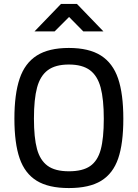

<svg xmlns="http://www.w3.org/2000/svg" viewBox="-20 -942 698 973"><path d="M53 0ZM53 -341Q53 -465 79.5 -543.5Q106 -622 166.5 -660.5Q227 -699 329 -699Q431 -699 491.5 -660.5Q552 -622 578.5 -544Q605 -466 605 -340Q605 -215 579 -139Q553 -63 493 -26Q433 11 329 11Q226 11 166 -26Q106 -63 79.5 -139.5Q53 -216 53 -341ZM506 -340Q506 -439 490 -498.5Q474 -558 435.5 -586.5Q397 -615 329 -615Q261 -615 222.5 -586.5Q184 -558 168 -499Q152 -440 152 -341Q152 -244 167.5 -187Q183 -130 221 -102Q259 -74 329 -74Q399 -74 437 -100.5Q475 -127 490.5 -184Q506 -241 506 -340ZM289 -922H370L504 -783H402L330 -856L257 -783H155Z"/></svg>

Font: Cairo SemiBold
Style: Regular
Weight: 600
Designer: Mohamed Gaber, the designers of Titillium
Foundry: Kief Type Foundry
Version: Version 2.009; ttfautohint (v1.5.33-1714) -l 8 -r 50 -G 200 